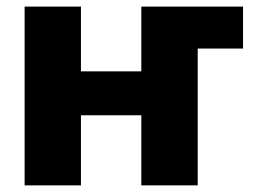

<svg xmlns="http://www.w3.org/2000/svg" viewBox="-20 -559 763 579"><path d="M519 -412.6V-539.1H712.9V-412.6ZM454.6 -343.8V-211.4H175.3V-343.8ZM224.1 -539.1V0H54.2V-539.1ZM576.2 -539.1V0H406.2V-539.1Z"/></svg>

Font: Inter 18pt ExtraBold
Style: Regular
Weight: 800
Designer: Rasmus Andersson
Foundry: rsms
Version: Version 4.001;git-66647c0bb